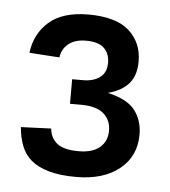

<svg xmlns="http://www.w3.org/2000/svg" viewBox="-39 -754 421 475"><g transform="rotate(5 172.0 -516.5)"><path d="M167 -315Q126 -315 98.5 -323Q71 -331 54.5 -345Q38 -359 30 -380Q22 -401 20 -426L95 -429Q97 -406 113.5 -392.5Q130 -379 167 -379Q202 -379 220 -394.5Q238 -410 238 -436Q238 -462 220 -478Q202 -494 163 -494H136V-555H163Q189 -555 205 -567Q221 -579 221 -603Q221 -626 207 -639.5Q193 -653 162 -653Q134 -653 118 -639.5Q102 -626 100 -606L25 -611Q31 -659 65 -688.5Q99 -718 162 -718Q231 -718 263.5 -689Q296 -660 296 -613Q296 -578 278.5 -558Q261 -538 227 -529Q276 -518 295 -493Q314 -468 314 -433Q314 -379 274 -347Q234 -315 167 -315Z"/></g></svg>

Font: Geist Med
Style: Regular
Weight: 400
Designer: Basement.studio, Andrés Briganti, Mateo Zaragoza
Foundry: Basement.studio, Vercel, Andrés Briganti, Guido Ferreyra, Mateo Zaragoza
Version: Version 1.401